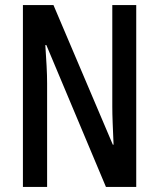

<svg xmlns="http://www.w3.org/2000/svg" viewBox="-20 -734 625 754"><path d="M515 0H396L162 -557H158Q161 -513 163 -475Q165 -437 165 -407V0H70V-714H190L423 -166H426Q424 -212 422.5 -249.5Q421 -287 421 -316V-714H515Z"/></svg>

Font: Noto Sans Lao Looped ExtraCondensed Medium
Style: Regular
Weight: 500
Width: 2
Designer: Mark Frömberg, Ben Mitchell
Foundry: The Fontpad Ltd
Version: Version 1.002; ttfautohint (v1.8.4.7-5d5b)